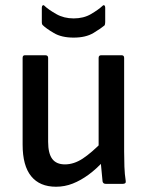

<svg xmlns="http://www.w3.org/2000/svg" viewBox="-20 -699 558 730"><path d="M193 11Q131 11 98.5 -29Q66 -69 66 -149V-479Q66 -489 75 -489H152Q163 -489 163 -479V-160Q163 -116 178.5 -95Q194 -74 227 -74Q261 -74 294.5 -96Q328 -118 371 -162L375 -88Q347 -57 317 -35Q287 -13 256.5 -1Q226 11 193 11ZM382 0Q372 0 370 -9Q368 -29 366 -50.5Q364 -72 362 -93L355 -132V-479Q355 -489 365 -489H442Q452 -489 452 -479V-123Q452 -93 453 -65Q454 -37 458 -11Q460 0 447 0ZM260 -556Q214 -556 184.5 -573.5Q155 -591 143 -603Q139 -606 139 -615V-670Q139 -676 142.5 -678.5Q146 -681 150 -676Q165 -662 194 -645.5Q223 -629 260 -629Q298 -629 326 -645.5Q354 -662 369 -676Q374 -681 377 -678.5Q380 -676 380 -670V-615Q380 -606 377 -602Q364 -591 335 -573.5Q306 -556 260 -556Z"/></svg>

Font: Sofia Sans Semi Condensed SemiBold
Style: Regular
Weight: 600
Designer: Botio Nikoltchev, Ani Petrova
Foundry: lettersoup
Version: Version 4.100